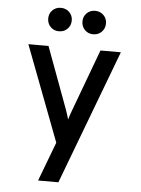

<svg xmlns="http://www.w3.org/2000/svg" viewBox="-60 -762 736 1003"><g transform="rotate(5 308.0 -260.5)"><path d="M178 194 255.5 -11 65.5 -511H171L291 -186.5Q295 -175 299 -162.5Q303 -150 306.5 -137.5Q310.5 -150.5 314.5 -162.8Q318.5 -175 323 -186.5L443.5 -511H550.5L284.5 194ZM218.5 -592Q192 -592 174.5 -609.8Q157 -627.5 157 -654Q157 -680 174.5 -697.5Q192 -715 218.5 -715Q245 -715 262.8 -697.5Q280.5 -680 280.5 -654Q280.5 -627.5 262.8 -609.8Q245 -592 218.5 -592ZM398 -592Q371.5 -592 354 -609.8Q336.5 -627.5 336.5 -654Q336.5 -680 354 -697.5Q371.5 -715 398 -715Q424.5 -715 442.2 -697.5Q460 -680 460 -654Q460 -627.5 442.2 -609.8Q424.5 -592 398 -592Z"/></g></svg>

Font: Overpass Mono SemiBold
Style: Regular
Weight: 600
Monospace: yes
Designer: Delve Withrington, Dave Bailey
Foundry: Delve Fonts LLC
Version: Version 4.000